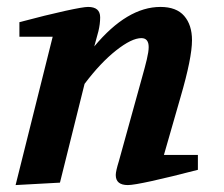

<svg xmlns="http://www.w3.org/2000/svg" viewBox="-20 -527 646 554"><path d="M25 7 132 -421H36V-463Q115 -484 167.5 -495.5Q220 -507 234 -507Q269 -507 269 -477Q269 -458 264 -437L252 -393Q347 -507 443 -507Q489 -507 511.5 -481Q534 -455 534 -411Q534 -360 501 -247L453 -80H551V-37Q470 -16 417.5 -4.5Q365 7 349 7Q314 7 314 -22Q314 -33 323 -62L390 -304Q398 -332 403.5 -355Q409 -378 409 -391Q409 -417 388 -417Q360 -417 315 -381.5Q270 -346 224 -285L153 0Z"/></svg>

Font: Volkhov
Style: Bold Italic
Weight: 700
Designer: Cyreal (www.cyreal.org)
Foundry: Cyreal (www.cyreal.org)
Version: Version 1.001